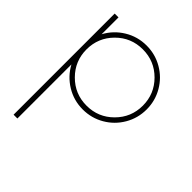

<svg xmlns="http://www.w3.org/2000/svg" viewBox="-213 -626 1045 1045"><g transform="rotate(45 310.0 -103.0)"><path d="M310.1 0Q240.7 0 182.9 -35.4Q125 -70.8 93.3 -129.9V286.1H64V-246.1V-492.2H93.3V-362.3Q125 -421.4 182.9 -456.8Q240.7 -492.2 310.1 -492.2Q377 -492.2 433.6 -459.2Q490.2 -426.3 523.2 -369.6Q556.2 -313 556.2 -246.1Q556.2 -179.2 523.2 -122.6Q490.2 -65.9 433.6 -33Q377 0 310.1 0ZM156.5 -92.8Q219.7 -29.3 310.1 -29.3Q400.4 -29.3 463.6 -92.8Q526.9 -156.2 526.9 -246.1Q526.9 -335.9 463.6 -399.4Q400.4 -462.9 310.1 -462.9Q219.7 -462.9 156.5 -399.4Q93.3 -335.9 93.3 -246.1Q93.3 -156.2 156.5 -92.8Z"/></g></svg>

Font: Cherry
Style: Light
Weight: 300
Designer: Amin Abedi
Version: Version 1.00 ; ttfautohint (v1.6)